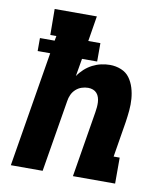

<svg xmlns="http://www.w3.org/2000/svg" viewBox="-82 -805 765 874"><g transform="rotate(10 300.0 -367.5)"><path d="M27 0 115 -533H57V-593H125L129 -615H101L100 -735H295L276 -618H332V-533H262L248 -451Q260 -469 276.5 -484Q293 -499 312.5 -509Q332 -519 352.5 -523.5Q373 -528 393 -528Q420 -528 444.5 -518Q469 -508 483.5 -488Q498 -468 505.5 -443.5Q513 -419 515 -392.5Q517 -366 514.5 -339Q512 -312 508 -285L481 -120H509V0H314L364 -304Q366 -316 367 -327.5Q368 -339 367.5 -350.5Q367 -362 363.5 -373Q360 -384 353 -392Q346 -400 335.5 -404Q325 -408 313 -408Q298 -408 283 -403Q268 -398 256 -387Q244 -376 237.5 -361.5Q231 -347 229 -332L174 0Z"/></g></svg>

Font: Iosevka Etoile Heavy
Style: Italic
Weight: 900
Italic angle: -9°
Designer: Belleve Invis
Foundry: Belleve Invis
Version: Version 22.1.2; ttfautohint (v1.8.4)